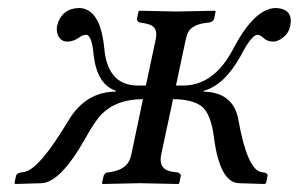

<svg xmlns="http://www.w3.org/2000/svg" viewBox="-20 -458 747 480"><path d="M16.1 0 20 -18.1Q21.5 -24.9 32.2 -26.9H32.7L40 -27.8Q78.1 -34.2 151.4 -157.2Q194.3 -228.5 269.5 -229L270 -231Q223.6 -246.1 214.4 -317.9Q210 -369.6 195.8 -371.1Q185.5 -370.6 177.2 -363.8Q164.6 -354.5 148.4 -354Q129.4 -354 123 -375.5Q121.1 -384.8 122.6 -393.1Q133.8 -437 178.2 -438Q231 -436.5 240.7 -336.9Q248.5 -252.9 311 -245.1Q319.3 -244.1 327.6 -244.1H344.7L369.1 -358.9Q375.5 -388.2 355.5 -396Q347.2 -398.9 335.4 -400.9L328.6 -401.9Q322.3 -404.8 322.3 -410.2L326.2 -429.2L328.6 -431.2Q329.6 -431.2 420.4 -429.2L517.6 -431.2L519 -429.2L515.1 -410.2Q512.7 -404.3 504.4 -401.9L496.1 -400.9Q458.5 -396.5 449.2 -375Q446.3 -367.7 444.3 -358.9L419.9 -244.1H437Q514.2 -244.1 561.5 -333Q563 -335.4 563.5 -336.9Q616.2 -436.5 668.9 -438Q713.9 -436.5 705.6 -393.1Q700.7 -369.1 676.8 -357.4Q669.4 -354 663.1 -354Q646.5 -354.5 638.2 -363.8Q631.3 -370.1 623 -371.1Q607.9 -369.1 581.5 -317.9Q541 -245.1 489.3 -231L488.8 -229Q564.5 -227.1 576.2 -157.2Q598.1 -35.2 632.8 -27.8L639.6 -26.9Q648.9 -24.9 648.9 -20Q648.9 -18.6 648.9 -18.1L645 0L641.6 2L577.1 0Q529.8 -2 515.1 -112.8Q507.8 -173.3 483.9 -192.4Q460 -210 412.6 -210L383.3 -73.2Q376 -39.6 400.4 -31.2Q407.7 -28.8 417 -27.8L424.8 -26.9Q432.1 -23.4 432.1 -19L428.2 0L425.8 2Q424.8 2 329.1 0L236.8 2L234.9 0L239.3 -19Q242.2 -25.4 248.5 -26.9L255.9 -27.8Q294.4 -33.7 304.7 -59.6Q307.1 -65.9 308.6 -73.2L337.4 -210Q262.7 -210 225.1 -162.1Q211.4 -144.5 193.8 -112.8Q131.3 -2 84 0L18.6 2Z"/></svg>

Font: Linux Libertine Display Slanted O
Style: Slanted
Weight: 400
Designer: Philipp H. Poll
Foundry: Philipp H. Poll
Version: Version 5.0.9